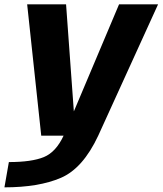

<svg xmlns="http://www.w3.org/2000/svg" viewBox="-58 -612 733 866"><path d="M128 0H385L655 -592.5H479L275.5 -110.5H275L240 -592.5H64.5ZM-38 233Q117 233 216.5 190.2Q316 147.5 385 0L229 -0.5Q194.5 74 139.8 96.5Q85 119 -18 119Z"/></svg>

Font: Anybody
Style: Bold Italic
Weight: 700
Italic angle: -10°
Designer: Tyler Finck
Foundry: Etcetera Type Company
Version: Version 1.113;gftools[0.9.25]